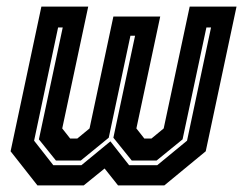

<svg xmlns="http://www.w3.org/2000/svg" viewBox="-20 -560 734 580"><path d="M105 -540H246.5L168 -172L192 -141.5H213.5L250.5 -172L322.5 -510H464L392 -172L416 -141.5H437.5L474.5 -172L553 -540H694.5L601.5 -103L476.5 0H336.5L296 -51L233 0H93L12 -103ZM155.5 -477 83 -135 141 -61H226L313.5 -133L370 -61H455L545 -135L617.5 -477H603.5L531.5 -139L453 -75H378L322.5 -144L388 -452H374L308.5 -144L224 -75H149L97.5 -139L169.5 -477Z"/></svg>

Font: Tourney Condensed Regular
Style: Bold Italic
Weight: 700
Width: 3
Italic angle: -12°
Designer: Tyler Finck
Foundry: Etcetera Type Co
Version: Version 1.010; ttfautohint (v1.8.3)